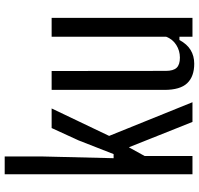

<svg xmlns="http://www.w3.org/2000/svg" viewBox="-35 -805 848 818"><g transform="rotate(-90 389.0 -396.0)"><path d="M55.5 0V-800H131.5V-645L124 -336H141.5L200 -485.5L252.5 -600H336L219 -355L362.5 0H278.5L170.5 -271L133.5 -204V0Z M526.5 7.5Q472 7.5 443.5 -22.5Q415 -52.5 415 -120V-600H495.5L496 -113.5Q496 -81.5 509.2 -67.5Q522.5 -53.5 552.5 -53.5Q582 -53.5 606.5 -69Q631 -84.5 641.5 -112V-600H722V0H641.5V-55.5H627.5Q610 -23 584.8 -7.8Q559.5 7.5 526.5 7.5Z"/></g></svg>

Font: Big Shoulders Text Thin
Style: Regular
Weight: 400
Version: Version 2.002